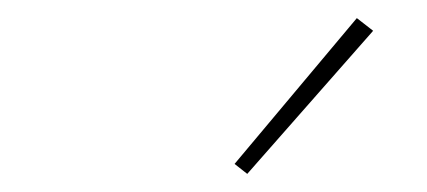

<svg xmlns="http://www.w3.org/2000/svg" viewBox="-20 -771 472 212"><path d="M253 -579 392 -737 374 -751 239 -590Z"/></svg>

Font: Iosevka Sparkle Thin
Style: Italic
Weight: 100
Italic angle: -9°
Designer: Belleve Invis
Foundry: Belleve Invis
Version: Version 4.5.0; ttfautohint (v1.8.3)